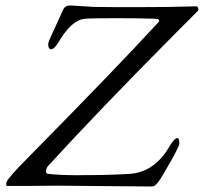

<svg xmlns="http://www.w3.org/2000/svg" viewBox="-20 -672 740 697"><path d="M189 2Q170 2 132.5 2.5Q95 3 78 3H6Q3 3 2.5 -0.5Q2 -4 3 -8L4 -11Q9 -27 86 -104Q412 -435 552 -588Q567 -603 543 -604Q477 -606 408 -606Q314 -606 290 -604Q241 -601 193 -520Q177 -493 166 -493Q155 -493 155 -512Q155 -518 164.5 -539Q174 -560 188 -590Q202 -620 209 -636Q215 -652 235 -652Q243 -652 272.5 -650Q302 -648 319 -647Q367 -646 477 -646Q590 -646 693 -649Q698 -649 699.5 -642Q701 -635 697 -631L616 -550Q335 -267 155 -70Q149 -64 147.5 -53Q146 -42 153 -41Q196 -36 257 -36Q379 -36 454 -41Q543 -49 596 -142Q614 -171 624 -171Q631 -171 631 -150Q631 -142 600 -86.5Q569 -31 555 -12Q542 5 533 5Q477 5 352.5 3.5Q228 2 189 2Z"/></svg>

Font: EB Garamond 12
Style: Italic
Weight: 400
Italic angle: -17°
Version: Version 0.016; ttfautohint (v1.8.4)